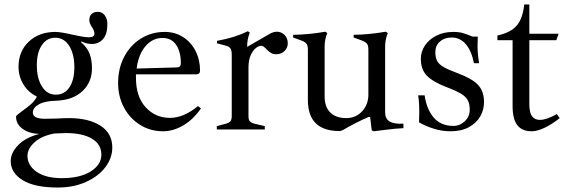

<svg xmlns="http://www.w3.org/2000/svg" viewBox="-20 -580 2557 860"><path d="M483 81Q483 127 452.5 168Q422 209 366 234.5Q310 260 239 260Q135 260 81.5 227Q28 194 28 141Q28 105 61 70.5Q94 36 156 20Q110 18 81 -3Q52 -24 52 -57Q52 -62 58 -66L80 -83Q105 -101 119 -113.5Q133 -126 144 -144V-148Q106 -167 84.5 -202.5Q63 -238 63 -281Q63 -350 109 -393.5Q155 -437 228 -437Q252 -437 308 -424Q315 -423 338 -418Q361 -413 377 -413Q391 -413 397 -417Q403 -421 403 -429Q403 -443 391 -460Q380 -477 380 -490Q380 -508 390.5 -517.5Q401 -527 418 -527Q438 -527 449.5 -511Q461 -495 461 -472Q461 -427 441.5 -405Q422 -383 391 -383Q367 -383 344 -395V-390Q370 -368 381 -340Q392 -312 392 -274Q392 -212 349.5 -172Q307 -132 234 -129Q181 -128 154 -112.5Q127 -97 127 -76Q127 -48 181 -48L233 -49Q269 -51 289 -51Q377 -51 430 -17Q483 17 483 81ZM145 -288Q145 -229 168 -192.5Q191 -156 230 -156Q269 -156 291 -189Q313 -222 313 -279Q313 -338 290 -374.5Q267 -411 227 -411Q190 -411 167.5 -378Q145 -345 145 -288ZM434 113Q434 66 391.5 41Q349 16 275 16Q259 16 223 18Q165 29 134 58Q103 87 103 118Q103 161 144 189.5Q185 218 258 218Q338 218 386 188Q434 158 434 113Z M880 -94Q844 -43 799.5 -17.5Q755 8 711 8Q653 8 607 -21Q561 -50 535 -99Q509 -148 509 -208Q509 -274 536.5 -326Q564 -378 611.5 -407.5Q659 -437 718 -437Q764 -437 800 -414Q836 -391 856 -351.5Q876 -312 876 -264Q876 -247 859 -247H589V-231Q589 -147 632.5 -99.5Q676 -52 741 -52Q803 -52 867 -105ZM592 -273 772 -278Q790 -278 790 -297Q790 -348 769 -379Q748 -410 708 -410Q663 -410 631.5 -373Q600 -336 592 -273Z M1269 -386Q1269 -366 1254.5 -351.5Q1240 -337 1217 -337Q1204 -337 1194.5 -342.5Q1185 -348 1175 -358Q1160 -375 1150 -375Q1140 -375 1127 -365.5Q1114 -356 1103.5 -334Q1093 -312 1093 -278V-59Q1093 -45 1098.5 -37.5Q1104 -30 1120 -26L1166 -15V0H951V-15L992 -26Q1007 -30 1012.5 -37.5Q1018 -45 1018 -60V-335Q1018 -354 1012.5 -362.5Q1007 -371 993 -375L952 -386V-397Q995 -405 1027 -415Q1059 -425 1090 -440L1099 -434Q1087 -405 1087 -372V-370L1191 -430Q1207 -438 1220 -438Q1240 -438 1254.5 -423.5Q1269 -409 1269 -386Z M1787 -26V-6Q1756 -5 1694 3L1654 8L1645 4L1638 -56H1631Q1607 -46 1573.5 -29Q1540 -12 1517 2Q1507 7 1501 7Q1359 7 1359 -132V-357Q1359 -375 1353.5 -383Q1348 -391 1334 -397L1293 -412V-424Q1364 -425 1437 -438L1446 -432Q1434 -403 1434 -370V-149Q1434 -101 1459.5 -76Q1485 -51 1531 -51Q1574 -51 1602 -81.5Q1630 -112 1630 -156V-357Q1630 -375 1624.5 -383Q1619 -391 1605 -397L1564 -412V-424Q1633 -425 1708 -438L1717 -432Q1705 -403 1705 -370V-77Q1705 -48 1725 -36Q1745 -24 1787 -26Z M1857 -32Q1858 -48 1858 -80Q1858 -123 1853 -153H1882Q1891 -90 1923 -53Q1955 -16 2011 -16Q2040 -16 2062 -37Q2084 -58 2084 -88Q2084 -114 2075.5 -130.5Q2067 -147 2044.5 -160.5Q2022 -174 1977 -191Q1918 -214 1891.5 -241.5Q1865 -269 1865 -317Q1865 -349 1883.5 -376.5Q1902 -404 1935 -420.5Q1968 -437 2010 -437Q2036 -437 2053 -432Q2070 -427 2097 -416H2120Q2119 -401 2119 -374Q2119 -338 2126 -297H2103Q2092 -352 2066.5 -382Q2041 -412 2003 -412Q1971 -412 1950.5 -394Q1930 -376 1930 -347Q1930 -322 1938 -307Q1946 -292 1966.5 -280Q1987 -268 2030 -252Q2095 -228 2121.5 -199.5Q2148 -171 2148 -122Q2148 -88 2131 -58.5Q2114 -29 2080.5 -10.5Q2047 8 1998 8Q1959 8 1921.5 -4Q1884 -16 1857 -32Z M2276 -104V-400H2208V-421Q2268 -434 2295 -466Q2322 -498 2328 -560H2351V-429H2482L2472 -400H2351V-113Q2351 -76 2363 -59.5Q2375 -43 2398 -43Q2428 -43 2474 -69L2487 -51Q2452 -23 2419 -7.5Q2386 8 2362 8Q2318 8 2297 -19.5Q2276 -47 2276 -104Z"/></svg>

Font: Ibarra Real Nova
Style: Regular
Weight: 400
Designer: Jose Maria Ribagorda & Octavio Pardo
Foundry: Jose Maria Ribagorda
Version: Version 1.014